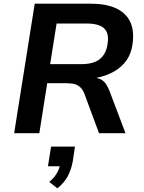

<svg xmlns="http://www.w3.org/2000/svg" viewBox="-20 -725 784 1045"><path d="M57 0 169 -705H473Q556 -705 610 -680.5Q664 -656 687.5 -608.5Q711 -561 702 -490Q696 -436 669.5 -398Q643 -360 601 -336Q559 -312 508 -302L507 -300L516 -298Q537 -292 551.5 -274.5Q566 -257 579 -222L663 0H519L440 -213Q432 -235 419 -248Q406 -261 388 -266.5Q370 -272 343 -272H237L194 0ZM253 -376H424Q490 -376 524.5 -404.5Q559 -433 566 -490Q574 -546 546 -571.5Q518 -597 451 -597H288ZM292 300 248 265Q276 242 290.5 216Q305 190 308 165L329 180H241L258 73H388L376 153Q368 198 348.5 234.5Q329 271 292 300Z"/></svg>

Font: Nunito Sans 7pt
Style: Bold Italic
Weight: 700
Italic angle: -9°
Version: Version 3.101;gftools[0.9.27]